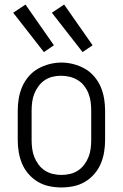

<svg xmlns="http://www.w3.org/2000/svg" viewBox="-20 -816 540 844"><path d="M250 8Q223 8 196.5 2.5Q170 -3 147 -16.5Q124 -30 106 -50.5Q88 -71 77.5 -95.5Q67 -120 62.5 -146.5Q58 -173 58 -200V-330Q58 -357 62.5 -383.5Q67 -410 77.5 -434.5Q88 -459 106 -480Q124 -501 147 -514Q170 -527 196.5 -534Q223 -541 250 -541Q277 -541 303.5 -534Q330 -527 353 -514Q376 -501 394 -480Q412 -459 422.5 -434.5Q433 -410 437.5 -383.5Q442 -357 442 -330V-200Q442 -173 437.5 -146.5Q433 -120 422.5 -95.5Q412 -71 394 -50.5Q376 -30 353 -16.5Q330 -3 303.5 2.5Q277 8 250 8ZM250 -47Q269 -47 288 -51.5Q307 -56 323 -66.5Q339 -77 350.5 -92.5Q362 -108 369 -125.5Q376 -143 378.5 -162Q381 -181 381 -200V-330Q381 -349 378.5 -368Q376 -387 369 -405Q362 -423 350 -438.5Q338 -454 321.5 -464Q305 -474 286 -478.5Q267 -483 248 -483Q229 -483 210.5 -478.5Q192 -474 176.5 -463.5Q161 -453 149.5 -437.5Q138 -422 131 -404.5Q124 -387 121.5 -368Q119 -349 119 -330V-200Q119 -181 121.5 -162Q124 -143 131 -125.5Q138 -108 149.5 -92.5Q161 -77 177 -66.5Q193 -56 212 -51.5Q231 -47 250 -47ZM343 -587 208 -760 262 -796 387 -617ZM173 -587 38 -760 92 -796 217 -617Z"/></svg>

Font: Iosevka Term Light
Style: Regular
Weight: 300
Monospace: yes
Designer: Belleve Invis
Foundry: Belleve Invis
Version: Version 9.0.1; ttfautohint (v1.8.3)